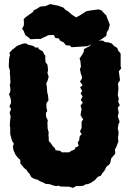

<svg xmlns="http://www.w3.org/2000/svg" viewBox="-20 -892 638 939"><path d="M337 27 318 21H308L275 20L268 16L254 18L237 14L224 9L203 7L194 2L175 -6L164 -13L146 -18L133 -26L124 -42L116 -51L109 -62L98 -70L86 -85L80 -91L79 -110L69 -119L56 -135L46 -157L43 -177L48 -189L39 -203L36 -214L30 -236V-249V-266L28 -278L29 -296L32 -323L27 -340L34 -359L26 -372L33 -386L34 -395L32 -410L24 -432L30 -442L31 -457L28 -477L31 -487L30 -507V-515L28 -537L29 -545L23 -565V-574L25 -608L29 -623L26 -634L41 -650L47 -654L64 -668L78 -673L90 -678L107 -680L116 -674L144 -667L151 -660L169 -659L168 -653L189 -641L195 -629L202 -618L201 -607L203 -587L212 -576L215 -550L212 -535L218 -517L213 -498L206 -483L209 -469L210 -454L211 -440L215 -425L217 -401L207 -387V-367L211 -348L205 -341V-322L214 -303L212 -293L213 -263L218 -245L217 -231L218 -220L219 -201L226 -195L238 -178L251 -164L250 -158L274 -154L283 -147H318L328 -154L344 -160L348 -170L365 -178L360 -195L367 -206L370 -227L380 -235L371 -250L379 -266V-297L387 -308L374 -328L376 -344L379 -357L374 -376L385 -390L375 -403L384 -420L374 -436L382 -446L372 -465L384 -475L371 -493L381 -508L380 -520L375 -533L371 -554L376 -566L373 -595L369 -606L379 -620L389 -637L391 -652L417 -666L422 -670L429 -679L444 -686L471 -694L484 -693L494 -686L510 -685L527 -679L538 -667L554 -657L557 -646L570 -630V-613V-584V-568L573 -558L561 -543L563 -530L565 -514L567 -500L557 -483L559 -464V-455L557 -437L556 -428L561 -409L558 -394L566 -378L556 -365L559 -350L560 -339L556 -323L565 -297L559 -283L556 -263L560 -245L559 -231L557 -218L559 -199L555 -190L549 -173L542 -161L544 -141L532 -127L524 -118L520 -98L515 -88L501 -77L489 -54L479 -44L474 -33L458 -27L443 -10L423 3L408 9L403 8L385 17L366 18H352ZM292 -684 273 -694 268 -704 251 -706 243 -721 217 -720 177 -701 165 -702 129 -700 122 -707 104 -720 95 -742 88 -751 97 -769V-780L96 -798L104 -807L142 -834L144 -841L162 -850L177 -860L202 -862L225 -872L265 -864L290 -855L301 -843L311 -838L332 -820L352 -807L371 -817L402 -837L430 -842L463 -846L477 -841L487 -829L499 -818L510 -789L517 -772L511 -748L502 -733L500 -717L482 -704L448 -683L445 -679L425 -674L407 -666L375 -664L330 -661L322 -669L302 -671Z"/></svg>

Font: Winky Rough ExtraBold
Style: Regular
Weight: 800
Designer: Simon Atzbach
Foundry: typofactur
Version: Version 1.206; ttfautohint (v1.8.4.7-5d5b)